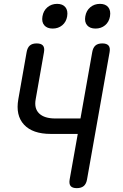

<svg xmlns="http://www.w3.org/2000/svg" viewBox="-20 -965 640 995"><path d="M383 -271H243Q149 -271 104.5 -319Q60 -367 75 -451L118 -695Q122 -718 134.5 -729Q147 -740 170 -740Q193 -740 202.5 -729Q212 -718 208 -695L165 -451Q156 -403 183 -377Q210 -351 267 -351H397L458 -695Q462 -718 474.5 -729Q487 -740 510 -740Q533 -740 542.5 -729Q552 -718 548 -695L431 -35Q427 -12 414 -1Q401 10 378 10Q355 10 346 -1Q337 -12 341 -35ZM475 -817Q446 -817 431.5 -834Q417 -851 422 -880Q427 -910 448 -927.5Q469 -945 498 -945Q527 -945 541 -927.5Q555 -910 550 -880Q545 -851 524.5 -834Q504 -817 475 -817ZM253 -817Q224 -817 209.5 -834Q195 -851 200 -880Q205 -910 226 -927.5Q247 -945 276 -945Q305 -945 319 -927.5Q333 -910 328 -880Q323 -851 302.5 -834Q282 -817 253 -817Z"/></svg>

Font: Maple Mono Normal NL
Style: Italic
Weight: 400
Italic angle: -10°
Monospace: yes
Designer: subframe7536
Version: Version 7.000